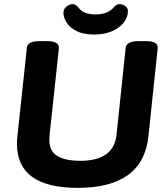

<svg xmlns="http://www.w3.org/2000/svg" viewBox="-20 -901 806 929"><path d="M356 8Q62 8 62 -205Q62 -213 62.5 -222Q63 -231 64 -240L110 -669Q112 -702 173 -702H208Q267 -702 265 -668L220 -249Q220 -243 219.5 -237.5Q219 -232 219 -223Q219 -170 257 -146.5Q295 -123 369 -123Q531 -123 544 -250L588 -669Q591 -702 651 -702H686Q746 -702 743 -668L698 -240Q671 8 356 8ZM437 -734Q383 -734 350 -751Q317 -768 302 -792.5Q287 -817 287 -838Q287 -858 302 -869.5Q317 -881 332 -881Q347 -881 361 -863Q374 -845 396 -838Q418 -831 443 -831Q468 -831 491.5 -839Q515 -847 530 -865Q543 -881 559 -881Q574 -881 586.5 -871.5Q599 -862 599 -848Q599 -816 577.5 -790Q556 -764 519.5 -749Q483 -734 437 -734Z"/></svg>

Font: Asap Semi Expanded Semi Expanded Regular
Style: Bold Italic
Weight: 700
Width: 6
Italic angle: -6°
Designer: Pablo Cosgaya
Foundry: Omnibus-Type
Version: Version 3.001; ttfautohint (v1.8.4.7-5d5b)